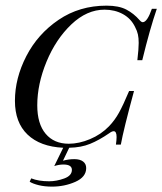

<svg xmlns="http://www.w3.org/2000/svg" viewBox="-20 -522 586 693"><path d="M546 -490.3Q521 -417.7 493.5 -304.8H475.8Q480.6 -346 480.6 -366.9Q480.6 -384.7 477.8 -397.6Q475 -410.5 467.7 -424.2Q453.2 -454.8 423.8 -471Q394.4 -487.1 357.3 -487.1Q293.5 -487.1 237.5 -433.9Q181.5 -380.6 148 -299.6Q114.5 -218.5 114.5 -141.9Q114.5 -75 144.8 -39.1Q175 -3.2 228.2 -3.2Q265.3 -3.2 304.8 -19.8Q344.4 -36.3 373.4 -66.1Q394.4 -87.9 409.7 -115.7Q425 -143.5 446 -193.5H463.7Q425.8 -54 416.1 0H398.4Q400.8 -16.9 400.8 -27.4Q400.8 -48.4 390.3 -48.4Q383.9 -48.4 374.2 -41.1Q337.9 -16.1 305.2 -2.8Q272.6 10.5 229.8 11.3L207.3 58.1Q227.4 52.4 248.4 52.4Q268.5 52.4 279.8 60.9Q291.1 69.4 291.1 84.7Q291.1 116.9 252 134.3Q212.9 151.6 167.7 151.6Q141.1 151.6 119.8 146.4Q98.4 141.1 87.1 133.9L92.7 121.8Q119.4 132.3 157.3 132.3Q183.9 132.3 211.7 122.2Q239.5 112.1 239.5 91.1Q239.5 71.8 208.9 71.8Q192.7 71.8 175.8 77.4L208.1 11.3Q125 7.3 79.4 -36.3Q33.9 -79.8 33.9 -158.1Q33.9 -239.5 75 -319.4Q116.1 -399.2 191.5 -450.4Q266.9 -501.6 364.5 -501.6Q408.9 -501.6 435.9 -487.5Q462.9 -473.4 483.9 -449.2Q490.3 -441.9 495.2 -441.9Q511.3 -441.9 528.2 -490.3Z"/></svg>

Font: Playfair Display SC
Style: Italic
Weight: 400
Italic angle: -14°
Designer: Claus Eggers Sørensen
Foundry: Claus Eggers Sørensen
Version: Version 1.202; ttfautohint (v1.6)